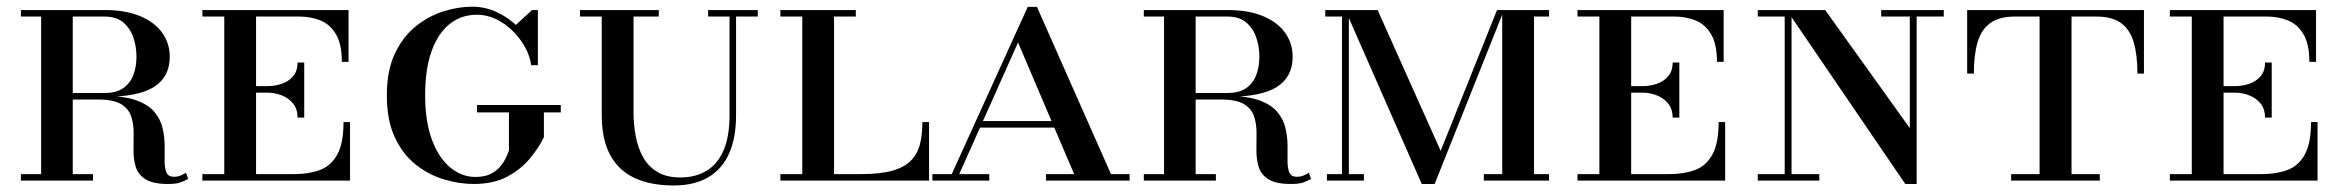

<svg xmlns="http://www.w3.org/2000/svg" viewBox="-20 -540 7004 574"><path d="M172.5 -250.5V-262H292.5Q328 -262 348.8 -276.8Q369.5 -291.5 378.8 -316.2Q388 -341 388 -370.5Q388 -400 378.8 -427.5Q369.5 -455 348.8 -472.8Q328 -490.5 292.5 -490.5H42.5V-510H292.5Q355.5 -510 399 -491.8Q442.5 -473.5 465 -442Q487.5 -410.5 487.5 -370.5Q487.5 -310.5 441 -280.5Q394.5 -250.5 292.5 -250.5ZM42.5 0V-19.5H258V0ZM103 0V-510H197.5V0ZM482.5 10Q437.5 10 415.5 -3.8Q393.5 -17.5 386.2 -40Q379 -62.5 379.2 -89.5Q379.5 -116.5 379.5 -143.2Q379.5 -170 372 -192.5Q364.5 -215 341.8 -228.8Q319 -242.5 272.5 -242.5H172.5V-253H292.5Q352 -253 387.8 -240Q423.5 -227 441.5 -205.5Q459.5 -184 465.8 -158Q472 -132 472.2 -106.2Q472.5 -80.5 472.2 -59Q472 -37.5 477.5 -24.5Q483 -11.5 500.5 -11.5Q510.5 -11.5 518.8 -14.8Q527 -18 536 -23.5L542.5 -5Q530.5 1.5 518.2 5.8Q506 10 482.5 10Z M869.5 -188.5Q869.5 -214.5 855.8 -231Q842 -247.5 821.5 -255.2Q801 -263 780 -263H725V-282.5H780Q801 -282.5 821.5 -289.2Q842 -296 855.8 -311.5Q869.5 -327 869.5 -353H889.5V-188.5ZM1007 -175H1026.5V0H585V-19.5H650.5V-490.5H585V-510H1022V-355H1002Q1002 -408.5 984.2 -438Q966.5 -467.5 937.8 -479Q909 -490.5 875.5 -490.5H745.5V-19.5H860Q903.5 -19.5 936.5 -31.8Q969.5 -44 988.2 -77.8Q1007 -111.5 1007 -175Z M1396.5 10Q1352.5 10 1306.8 -3.8Q1261 -17.5 1222.2 -48.5Q1183.5 -79.5 1160 -130.2Q1136.5 -181 1136.5 -255Q1136.5 -329 1160.5 -379.8Q1184.5 -430.5 1223.2 -461.5Q1262 -492.5 1306.2 -506.2Q1350.5 -520 1391 -520Q1431.5 -520 1466.5 -503.2Q1501.5 -486.5 1528.2 -459.8Q1555 -433 1570.8 -402.8Q1586.5 -372.5 1588 -345H1568Q1564.5 -372 1549.8 -398.8Q1535 -425.5 1512.8 -447.5Q1490.5 -469.5 1463 -482.8Q1435.5 -496 1406 -496Q1359 -496 1324.2 -468.2Q1289.5 -440.5 1270.2 -387Q1251 -333.5 1251 -255Q1251 -177 1271.2 -122.5Q1291.5 -68 1325.8 -39.5Q1360 -11 1401.5 -11Q1427.5 -11 1445 -19.2Q1462.5 -27.5 1473.8 -40.2Q1485 -53 1491.5 -66.5Q1498 -80 1501.5 -90V-212.5H1606V-130Q1591 -98.5 1564.2 -66.2Q1537.5 -34 1496.5 -12Q1455.5 10 1396.5 10ZM1406 -204V-226H1656.5V-204ZM1588 -345Q1578 -368 1566.8 -385.2Q1555.5 -402.5 1542.5 -419.2Q1529.5 -436 1513.5 -457.5L1570.5 -510H1588Z M1994 14.5Q1925 14.5 1877 -8Q1829 -30.5 1804 -77Q1779 -123.5 1779 -195V-510H1874V-205Q1874 -167 1880.8 -131.8Q1887.5 -96.5 1903.2 -69Q1919 -41.5 1946 -25.5Q1973 -9.5 2014 -9.5Q2059 -9.5 2092 -29.2Q2125 -49 2143 -90.2Q2161 -131.5 2161 -195V-510H2180.5V-195Q2180.5 -127.5 2159.5 -80.8Q2138.5 -34 2097 -9.8Q2055.5 14.5 1994 14.5ZM1714 -490.5V-510H1949.5V-490.5ZM2097 -490.5V-510H2245.5V-490.5Z M2313 0V-19.5H2378.5V-490.5H2313V-510H2538.5V-490.5H2473.5V-19.5H2553.5Q2612.5 -19.5 2648.8 -30Q2685 -40.5 2704.2 -60.8Q2723.5 -81 2730.5 -109.8Q2737.5 -138.5 2737.5 -175H2757.5V0Z M2816.5 0 3052.5 -519.5H3080L3310 0H3199.5L3023.5 -413L2839 0ZM2767.5 0V-19.5H2937.5V0ZM2905 -158.5V-178H3215V-158.5ZM3107 0V-19.5H3357V0Z M3529.5 -250.5V-262H3649.5Q3685 -262 3705.8 -276.8Q3726.5 -291.5 3735.8 -316.2Q3745 -341 3745 -370.5Q3745 -400 3735.8 -427.5Q3726.5 -455 3705.8 -472.8Q3685 -490.5 3649.5 -490.5H3399.5V-510H3649.5Q3712.5 -510 3756 -491.8Q3799.5 -473.5 3822 -442Q3844.5 -410.5 3844.5 -370.5Q3844.5 -310.5 3798 -280.5Q3751.5 -250.5 3649.5 -250.5ZM3399.5 0V-19.5H3615V0ZM3460 0V-510H3554.5V0ZM3839.5 10Q3794.5 10 3772.5 -3.8Q3750.5 -17.5 3743.2 -40Q3736 -62.5 3736.2 -89.5Q3736.5 -116.5 3736.5 -143.2Q3736.5 -170 3729 -192.5Q3721.5 -215 3698.8 -228.8Q3676 -242.5 3629.5 -242.5H3529.5V-253H3649.5Q3709 -253 3744.8 -240Q3780.5 -227 3798.5 -205.5Q3816.5 -184 3822.8 -158Q3829 -132 3829.2 -106.2Q3829.5 -80.5 3829.2 -59Q3829 -37.5 3834.5 -24.5Q3840 -11.5 3857.5 -11.5Q3867.5 -11.5 3875.8 -14.8Q3884 -18 3893 -23.5L3899.5 -5Q3887.5 1.5 3875.2 5.8Q3863 10 3839.5 10Z M4230.5 10 4002 -510H4098.5L4287 -89L4455.5 -510H4476.5L4269 10ZM3947 0V-19.5H4057.5V0ZM3992 0V-490.5H3942V-510H4012.5V0ZM4416 0V-19.5H4611V0ZM4471 0V-510H4611V-490.5H4566V0Z M4980.5 -188.5Q4980.5 -214.5 4966.8 -231Q4953 -247.5 4932.5 -255.2Q4912 -263 4891 -263H4836V-282.5H4891Q4912 -282.5 4932.5 -289.2Q4953 -296 4966.8 -311.5Q4980.5 -327 4980.5 -353H5000.5V-188.5ZM5118 -175H5137.5V0H4696V-19.5H4761.5V-490.5H4696V-510H5133V-355H5113Q5113 -408.5 5095.2 -438Q5077.5 -467.5 5048.8 -479Q5020 -490.5 4986.5 -490.5H4856.5V-19.5H4971Q5014.5 -19.5 5047.5 -31.8Q5080.5 -44 5099.2 -77.8Q5118 -111.5 5118 -175Z M5676 10 5321.5 -510H5436.5L5689.5 -157V-510H5710V10ZM5235 0V-19.5H5419V0ZM5315.5 0V-490.5H5235V-510H5336V0ZM5604 -490.5V-510H5791V-490.5Z M5861 -320V-510H6389.5V-320H6370Q6370 -376 6358.8 -414Q6347.5 -452 6320.8 -471.2Q6294 -490.5 6248 -490.5H6003Q5957 -490.5 5930.2 -471.2Q5903.5 -452 5892.2 -414Q5881 -376 5881 -320ZM5992.5 0V-19.5H6257.5V0ZM6077.5 0V-505H6173V0Z M6751.5 -188.5Q6751.5 -214.5 6737.8 -231Q6724 -247.5 6703.5 -255.2Q6683 -263 6662 -263H6607V-282.5H6662Q6683 -282.5 6703.5 -289.2Q6724 -296 6737.8 -311.5Q6751.5 -327 6751.5 -353H6771.5V-188.5ZM6889 -175H6908.5V0H6467V-19.5H6532.5V-490.5H6467V-510H6904V-355H6884Q6884 -408.5 6866.2 -438Q6848.5 -467.5 6819.8 -479Q6791 -490.5 6757.5 -490.5H6627.5V-19.5H6742Q6785.5 -19.5 6818.5 -31.8Q6851.5 -44 6870.2 -77.8Q6889 -111.5 6889 -175Z"/></svg>

Font: Bodoni Moda SC 11pt
Style: Regular
Weight: 400
Version: Version 2.005